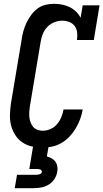

<svg xmlns="http://www.w3.org/2000/svg" viewBox="-20 -763 540 1003"><path d="M203 8Q174 8 146.5 2Q119 -4 96.5 -19.5Q74 -35 59.5 -58Q45 -81 38 -107.5Q31 -134 32 -163.5Q33 -193 37 -222L93 -556Q96 -578 102 -600Q108 -622 118 -643Q128 -664 142 -683.5Q156 -703 175 -717.5Q194 -732 216.5 -737.5Q239 -743 261 -743Q283 -743 304 -739Q325 -735 343.5 -726Q362 -717 377 -702.5Q392 -688 401 -670L412 -735H500L470 -554H382Q385 -573 383 -592.5Q381 -612 370.5 -626.5Q360 -641 342.5 -648Q325 -655 305 -655Q284 -655 263 -646.5Q242 -638 226.5 -621.5Q211 -605 203 -584Q195 -563 192 -542L136 -207Q134 -193 133 -178.5Q132 -164 133.5 -150Q135 -136 140 -123Q145 -110 153.5 -100Q162 -90 175.5 -85Q189 -80 203 -80Q224 -80 244 -89Q264 -98 278 -114.5Q292 -131 300 -150.5Q308 -170 312 -191H412Q408 -166 399 -141.5Q390 -117 376.5 -94Q363 -71 344.5 -51Q326 -31 302.5 -17Q279 -3 253.5 2.5Q228 8 203 8ZM57 220 69 150H169Q173 150 177.5 149.5Q182 149 186.5 147.5Q191 146 194.5 143Q198 140 199 135Q199 131 196.5 127.5Q194 124 190.5 122.5Q187 121 182.5 120.5Q178 120 174 120H133L153 0H234L225 54Q238 58 250 64.5Q262 71 269.5 81.5Q277 92 279.5 106Q282 120 279 135Q276 154 264.5 172Q253 190 235 201Q217 212 197 216Q177 220 157 220Z"/></svg>

Font: Iosevka Curly Slab SmBdObl
Style: Regular
Weight: 600
Italic angle: -9°
Monospace: yes
Designer: Belleve Invis
Foundry: Belleve Invis
Version: Version 11.0.0; ttfautohint (v1.8.3)